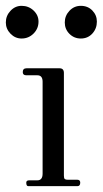

<svg xmlns="http://www.w3.org/2000/svg" viewBox="-42 -638 352 658"><path d="M32 -506Q10 -506 -6 -522.5Q-22 -539 -22 -561Q-22 -584 -6 -601Q10 -618 32 -618Q56 -618 73 -602Q90 -586 90 -564Q90 -540 73 -523Q56 -506 32 -506ZM235 -506Q212 -506 196 -522Q180 -538 180 -561Q180 -584 196 -601Q212 -618 235 -618Q259 -618 274.5 -602Q290 -586 290 -564Q290 -540 274.5 -523Q259 -506 235 -506ZM55 0Q48 0 48 -12Q48 -20 58 -20H86Q104 -20 104 -43V-358Q104 -380 86 -380H48Q36 -380 36 -391Q36 -404 49 -404H162Q177 -404 177 -388V-36Q177 -27 180 -24.5Q183 -22 190 -22H223Q233 -22 233 -12Q233 0 223 0Z"/></svg>

Font: HK Venetian
Style: Regular
Weight: 400
Designer: Alfredo Marco Pradil
Foundry: Alfredo Marco Pradil
Version: Version 1.000;PS 001.000;hotconv 1.0.88;makeotf.lib2.5.64775